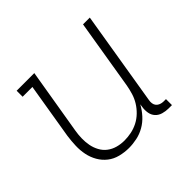

<svg xmlns="http://www.w3.org/2000/svg" viewBox="-131 -692 861 861"><g transform="rotate(-45 300.0 -261.0)"><path d="M240 8Q212 8 184.5 1Q157 -6 136 -22.5Q115 -39 101.5 -62.5Q88 -86 82.5 -113Q77 -140 78 -168.5Q79 -197 83 -226L127 -492H65V-530H177L125 -219Q121 -196 120.5 -173Q120 -150 124 -128.5Q128 -107 138.5 -87.5Q149 -68 166 -55Q183 -42 204.5 -36Q226 -30 249 -30Q271 -30 293 -34.5Q315 -39 335.5 -49.5Q356 -60 373 -76.5Q390 -93 402 -112.5Q414 -132 420.5 -153.5Q427 -175 431 -197L486 -530H529L455 -81Q453 -71 454.5 -61Q456 -51 462 -44Q468 -37 477.5 -33.5Q487 -30 497 -30H512V8H491Q473 8 455.5 3Q438 -2 426.5 -14.5Q415 -27 412 -45Q409 -63 412 -81L414 -95Q401 -71 382.5 -50.5Q364 -30 340.5 -16.5Q317 -3 291 2.5Q265 8 240 8Z"/></g></svg>

Font: Iosevka Curly Slab XLtEx
Style: Italic
Weight: 200
Width: 7
Italic angle: -9°
Monospace: yes
Designer: Belleve Invis
Foundry: Belleve Invis
Version: Version 11.1.0; ttfautohint (v1.8.3)